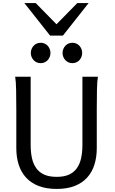

<svg xmlns="http://www.w3.org/2000/svg" viewBox="-20 -1209 743 1241"><path d="M612.8 -712.9Q607.9 -683.6 606.7 -630.1Q605.5 -576.7 605.5 -500.5V-251.5Q605.5 -191.9 589.8 -143.3Q574.2 -94.7 542.2 -60.1Q510.3 -25.4 461.4 -6.6Q412.6 12.2 346.7 12.2Q279.8 12.2 230.7 -6.6Q181.6 -25.4 149.4 -60.1Q117.2 -94.7 101.3 -143.3Q85.4 -191.9 85.4 -251.5V-500.5Q85.4 -572.8 84.2 -628.2Q83 -683.6 78.1 -712.9H178.2V-273.4Q178.2 -225.6 186.5 -187.3Q194.8 -148.9 214.4 -121.8Q233.9 -94.7 266.1 -80.3Q298.3 -65.9 346.7 -65.9Q394 -65.9 425.8 -80.3Q457.5 -94.7 476.8 -121.8Q496.1 -148.9 504.4 -187.3Q512.7 -225.6 512.7 -273.4V-712.9ZM179.2 -866.7Q179.2 -880.4 184.1 -892.3Q189 -904.3 197.5 -913.3Q206.1 -922.4 217.5 -927.5Q229 -932.6 242.7 -932.6Q256.3 -932.6 268.1 -927.5Q279.8 -922.4 288.1 -913.3Q296.4 -904.3 301.3 -892.3Q306.2 -880.4 306.2 -866.7Q306.2 -853 301.3 -841.1Q296.4 -829.1 288.1 -820.1Q279.8 -811 268.1 -805.9Q256.3 -800.8 242.7 -800.8Q229 -800.8 217.5 -805.9Q206.1 -811 197.5 -820.1Q189 -829.1 184.1 -841.1Q179.2 -853 179.2 -866.7ZM384.3 -866.7Q384.3 -880.4 389.2 -892.3Q394 -904.3 402.6 -913.3Q411.1 -922.4 422.6 -927.5Q434.1 -932.6 447.8 -932.6Q461.4 -932.6 473.1 -927.5Q484.9 -922.4 493.2 -913.3Q501.5 -904.3 506.3 -892.3Q511.2 -880.4 511.2 -866.7Q511.2 -853 506.3 -841.1Q501.5 -829.1 493.2 -820.1Q484.9 -811 473.1 -805.9Q461.4 -800.8 447.8 -800.8Q434.1 -800.8 422.6 -805.9Q411.1 -811 402.6 -820.1Q394 -829.1 389.2 -841.1Q384.3 -853 384.3 -866.7ZM210.9 -1189 345.2 -1052.2 479.5 -1189H552.7L386.7 -979H303.7L137.7 -1189Z"/></svg>

Font: Andika Afr
Style: Regular
Weight: 400
Designer: Victor Gaultney, Annie Olsen, Julie Remington, Don Collingsworth, Eric Hays, Becca Hirsbrunner
Foundry: SIL International
Version: Version 5.000